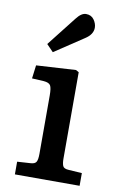

<svg xmlns="http://www.w3.org/2000/svg" viewBox="-89 -843 560 894"><g transform="rotate(10 191.0 -396.5)"><path d="M47 0V-60L110 -64Q130 -65 136.5 -75.5Q143 -86 143 -114V-390Q143 -425 136 -437Q129 -449 104 -451L48 -454L56 -517L243 -528L257 -520V-111Q257 -90 262 -77.5Q267 -65 291 -64L353 -60V0ZM122 -591 90 -624 199 -763Q222 -793 244 -793Q269 -793 282 -774.5Q295 -756 295 -737Q295 -705 259 -682Z"/></g></svg>

Font: Literata 7pt Medium
Style: Regular
Weight: 500
Designer: Latin by Veronika Burian and Jose Scaglione. Greek by Irene Vlachou. Cyrillic by Vera Evstafieva.
Foundry: TypeTogether
Version: Version 3.002